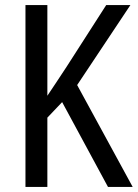

<svg xmlns="http://www.w3.org/2000/svg" viewBox="-20 -734 541 754"><path d="M501 0 283 -400 492 -714H397L241 -471C209 -422 184 -385 166 -358V-714H80V0H166V-272L224 -333L404 0Z"/></svg>

Font: Noto Sans Lao Looped Condensed
Style: Regular
Weight: 400
Width: 3
Designer: Mark Frömberg, Ben Mitchell
Foundry: The Fontpad Ltd
Version: Version 1.003